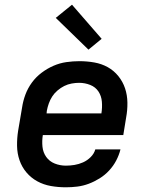

<svg xmlns="http://www.w3.org/2000/svg" viewBox="-20 -788 640 816"><path d="M260 8Q227 8 196 2.5Q165 -3 138.5 -17.5Q112 -32 92.5 -55Q73 -78 63 -107Q53 -136 52.5 -168Q52 -200 57 -232L74 -332Q78 -359 88 -386Q98 -413 115.5 -437Q133 -461 157 -479Q181 -497 207.5 -508.5Q234 -520 262 -524Q290 -528 317 -528Q350 -528 381 -522.5Q412 -517 438 -502.5Q464 -488 483 -464.5Q502 -441 511.5 -412.5Q521 -384 521.5 -352Q522 -320 516 -288L504 -214H162Q158 -189 160.5 -164.5Q163 -140 176.5 -121Q190 -102 212.5 -93Q235 -84 260 -84Q278 -84 296.5 -87Q315 -90 333 -98Q351 -106 365.5 -120.5Q380 -135 385 -153H492Q486 -129 474 -106Q462 -83 444 -63.5Q426 -44 403.5 -30Q381 -16 357 -7Q333 2 308.5 5Q284 8 260 8ZM178 -306H411Q415 -331 413 -355.5Q411 -380 398.5 -399Q386 -418 363.5 -427Q341 -436 316 -436Q301 -436 284.5 -433Q268 -430 253 -422.5Q238 -415 224.5 -403.5Q211 -392 202 -378Q193 -364 187.5 -348.5Q182 -333 179 -317ZM356 -577 217 -712 286 -768 412 -623Z"/></svg>

Font: Iosevka SS04 SmBd Ex Obl
Style: Regular
Weight: 600
Width: 7
Italic angle: -9°
Monospace: yes
Designer: Belleve Invis
Foundry: Belleve Invis
Version: Version 19.0.0; ttfautohint (v1.8.4)